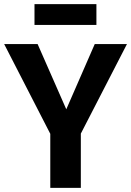

<svg xmlns="http://www.w3.org/2000/svg" viewBox="-24 -904 631 924"><path d="M440 -784H142V-884H440ZM587 -692 365 -261V0H218V-260L-4 -692H157L295 -378L432 -692Z"/></svg>

Font: Fira Sans SemiBold
Style: Regular
Weight: 600
Designer: bBox Type GmbH & Carrois Corporate GbR & Edenspiekermann AG
Foundry: bBox Type GmbH & Carrois Corporate GbR & Edenspiekermann AG
Version: Version 4.301;PS 004.301;hotconv 1.0.88;makeotf.lib2.5.64775